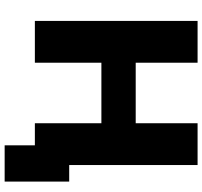

<svg xmlns="http://www.w3.org/2000/svg" viewBox="-42 -698 870 826"><g transform="rotate(90 393.0 -285.0)"><path d="M761.2 130H605.2V0H510.2V-286.2H249.8V0H70V-700H249.8V-433.8H510.2V-700H690V-147.7H761.2Z"/></g></svg>

Font: Golos Text
Style: Regular
Weight: 400
Designer: A.Korolkova, Vitaly Kuzmin
Foundry: ParaType Ltd
Version: Version 2.004